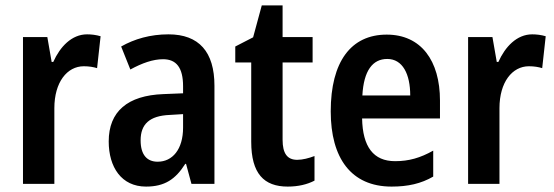

<svg xmlns="http://www.w3.org/2000/svg" viewBox="-20 -680 2048 710"><path d="M302 -553C245 -553 202 -507 177 -451H171L155 -543H65V0H181V-280C181 -376 228 -435 290 -435C310 -435 326 -432 339 -428L352 -546C335 -551 318 -553 302 -553Z M603 -553C536 -553 477 -536 428 -508L462 -423C506 -447 546 -461 583 -461C632 -461 657 -430 657 -361V-335L584 -332C452 -327 382 -268 382 -157C382 -62 429 10 520 10C589 10 629 -17 665 -74H668L688 0H773V-363C773 -488 716 -553 603 -553ZM608 -255 657 -258V-208C657 -128 618 -82 563 -82C524 -82 500 -107 500 -161C500 -220 532 -252 608 -255Z M1079 -89C1042 -89 1025 -113 1025 -163V-449H1136V-543H1025V-660H948L916 -542L850 -508V-449H909V-156C909 -38 956 10 1044 10C1083 10 1116 2 1143 -12V-103C1122 -95 1099 -89 1079 -89Z M1410 -552C1278 -552 1203 -452 1203 -268C1203 -96 1278 10 1428 10C1489 10 1537 -1 1582 -27V-123C1534 -96 1492 -84 1441 -84C1361 -84 1321 -137 1319 -242H1607V-308C1607 -456 1537 -552 1410 -552ZM1412 -462C1469 -462 1497 -406 1497 -327H1320C1325 -419 1358 -462 1412 -462Z M1948 -553C1891 -553 1848 -507 1823 -451H1817L1801 -543H1711V0H1827V-280C1827 -376 1874 -435 1936 -435C1956 -435 1972 -432 1985 -428L1998 -546C1981 -551 1964 -553 1948 -553Z"/></svg>

Font: Noto Sans Ethiopic Cond SemBd
Style: Regular
Weight: 600
Width: 3
Designer: Monotype Design Team
Foundry: Monotype Imaging Inc.
Version: Version 2.102